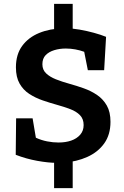

<svg xmlns="http://www.w3.org/2000/svg" viewBox="-20 -850 647 1001"><path d="M262 131V-25L301 -2Q295 -2 288.5 -1.5Q282 -1 276 -1Q232 -1 174 -11.5Q116 -22 62 -43L64 -233H150L167 -132Q195 -119 225.5 -113Q256 -107 285 -107Q322 -107 351 -117Q380 -127 398 -147.5Q416 -168 416 -198Q416 -230 397 -249.5Q378 -269 346.5 -281Q315 -293 277 -303.5Q239 -314 201.5 -327Q164 -340 132.5 -360.5Q101 -381 82 -414.5Q63 -448 63 -499Q63 -566 95.5 -610.5Q128 -655 184 -678Q240 -701 309 -702L262 -675V-830H359V-676L320 -702H330Q358 -702 395.5 -695.5Q433 -689 469.5 -679Q506 -669 533 -658L523 -484H438L419 -580Q397 -588 372.5 -592.5Q348 -597 323 -597Q291 -597 263 -588.5Q235 -580 218 -562.5Q201 -545 201 -515Q201 -486 220.5 -467.5Q240 -449 271.5 -436.5Q303 -424 341 -413.5Q379 -403 417 -389.5Q455 -376 486.5 -354.5Q518 -333 537 -299.5Q556 -266 556 -215Q556 -148 523.5 -102.5Q491 -57 435.5 -32Q380 -7 312 -2L359 -32V131Z"/></svg>

Font: Bitter Thin
Style: Bold
Weight: 700
Version: Version 3.021